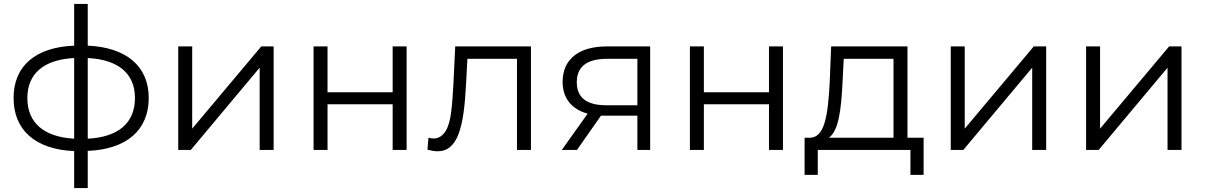

<svg xmlns="http://www.w3.org/2000/svg" viewBox="-20 -762 6128 976"><path d="M357 6V194H426V5C623 -3 736 -100 736 -264C736 -425 623 -521 426 -530V-742H357V-530C161 -522 49 -427 49 -264C49 -100 161 -2 357 6ZM426 -467C582 -459 666 -388 666 -264C666 -137 582 -65 426 -57ZM119 -264C119 -387 202 -459 357 -467V-57C201 -66 119 -139 119 -264Z M886 -526V0H950L1300 -418V0H1371V-526H1308L957 -108V-526Z M1574 0H1645V-232H1976V0H2047V-526H1976V-293H1645V-526H1574Z M2153 -1C2173 4 2190 7 2204 7C2307 7 2338 -114 2349 -333L2356 -463H2608V0H2679V-526H2294L2285 -338C2282 -277 2278 -227 2273 -190C2264 -115 2238 -58 2183 -58C2178 -58 2170 -59 2158 -62Z M2913 0 3035 -174H3220V0H3285V-526H3064C2925 -526 2840 -463 2840 -346C2840 -262 2886 -207 2967 -184L2836 0ZM2912 -344C2912 -423 2963 -463 3066 -463H3220V-227H3061C2962 -227 2912 -266 2912 -344Z M3487 0H3558V-232H3889V0H3960V-526H3889V-293H3558V-526H3487Z M4137 127V0H4608V127H4675V-62H4593V-526H4205L4198 -350C4189 -170 4171 -66 4100 -62H4070V127ZM4194 -62C4242 -98 4256 -197 4263 -346L4269 -463H4522V-62Z M4813 -526V0H4877L5227 -418V0H5298V-526H5235L4884 -108V-526Z M5501 -526V0H5565L5915 -418V0H5986V-526H5923L5572 -108V-526Z"/></svg>

Font: Malon Grotesk
Style: Regular
Weight: 400
Designer: Julieta Ulanovsky
Foundry: Julieta Ulanovsky
Version: Version 7.200